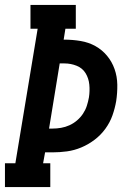

<svg xmlns="http://www.w3.org/2000/svg" viewBox="-23 -755 543 775"><path d="M-3 0V-96H39L129 -639H100V-735H283V-639H241L234 -595H237Q270 -595 302.5 -589.5Q335 -584 362 -569Q389 -554 409 -530Q429 -506 439.5 -476Q450 -446 450.5 -413Q451 -380 446 -347Q441 -318 431 -289.5Q421 -261 402.5 -235.5Q384 -210 359 -191Q334 -172 305.5 -160Q277 -148 247.5 -144Q218 -140 189 -140H159L151 -96H180V0ZM189 -236Q206 -236 223.5 -239Q241 -242 257.5 -249.5Q274 -257 288 -269Q302 -281 312 -296Q322 -311 327.5 -328Q333 -345 336 -362Q340 -388 337.5 -413.5Q335 -439 322.5 -459.5Q310 -480 286.5 -489.5Q263 -499 237 -499H218L175 -236Z"/></svg>

Font: Iosevka Curly Slab Oblique
Style: Bold
Weight: 700
Italic angle: -9°
Monospace: yes
Designer: Belleve Invis
Foundry: Belleve Invis
Version: Version 11.1.0; ttfautohint (v1.8.3)